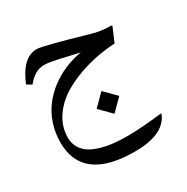

<svg xmlns="http://www.w3.org/2000/svg" viewBox="-163 -547 971 998"><g transform="rotate(-30 322.0 -48.5)"><path d="M371.1 -49.3 439 19 371.1 86.9 303.2 19ZM98.6 74.2Q98.6 108.4 114.7 135Q130.9 161.6 157 177.5Q183.1 193.4 219.7 203.6Q256.3 213.9 293.2 217.5Q330.1 221.2 372.1 221.2Q454.1 221.2 582 206.1V206.5Q582.5 207 582.5 207.5Q582.5 209 579.1 217.8Q534.7 310.5 367.2 310.5Q52.7 310.5 52.7 76.7Q52.7 18.1 70.3 -33.9Q87.9 -85.9 118.4 -126Q148.9 -166 190.4 -197.3Q231.9 -228.5 279.5 -248.3Q327.1 -268.1 378.9 -276.9Q356.4 -281.2 309.6 -292.5Q262.7 -303.7 231 -309.8Q199.2 -315.9 179.7 -315.9Q124.5 -315.9 77.6 -257.3L48.8 -274.9Q102.5 -406.7 189.5 -406.7Q226.1 -405.3 472.7 -334Q522.5 -318.8 583 -318.4Q589.8 -318.4 589.8 -314.9Q589.8 -313.5 589.4 -312.5L554.2 -229.5Q466.8 -224.6 386.2 -202.1Q305.7 -179.7 241 -142.6Q176.3 -105.5 137.5 -49.1Q98.6 7.3 98.6 74.2Z"/></g></svg>

Font: Parastoo FD
Style: FD
Weight: 400
Foundry: Saber Rastikerdar (saber.rastikerdar@gmail.com)
Version: Version 2.0.1